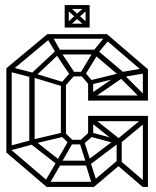

<svg xmlns="http://www.w3.org/2000/svg" viewBox="-20 -734 611 754"><path d="M541 -462H561V-339H541ZM561 -339H541ZM387 -585 400 -600 561 -462 548 -447ZM561 -462 548 -447ZM326 -339V-359H551V-339ZM445 -435 459 -449 547 -361 533 -347ZM551 -467 554 -447 443 -428 439 -448ZM454 -447 467 -432 339 -344 326 -359ZM163 0 5 -135 20 -149 178 -14ZM24 -144 18 -161 103 -184 109 -167ZM171 -7 154 -17 206 -106 223 -96ZM163 0V-20H349V0ZM209 -84 95 -173 110 -187 223 -98ZM5 -135V-466H26V-135ZM111 -169 105 -185 228 -214 234 -198ZM209 -84V-103H329V-84ZM219 -91 203 -102 252 -187 267 -175ZM341 -10 316 -91 335 -98 361 -17ZM95 -173V-438H116V-173ZM320 -88 293 -172 309 -184 336 -100ZM104 -430 19 -452 26 -470 111 -448ZM20 -452 5 -466 166 -600 181 -586ZM109 -425 95 -438 203 -539 216 -526ZM256 -437 200 -521 217 -533 273 -449ZM200 -525 164 -585 185 -592 219 -532ZM203 -520V-539H360V-520ZM166 -582V-600H400V-582ZM228 -394 106 -431 112 -447 234 -410ZM219 -207V-407H239V-207ZM250 -167V-185H306V-167ZM255 -434V-452H312V-434ZM308 -168 294 -182 329 -214 346 -201ZM326 -203V-279H346V-201ZM331 -399 298 -438 312 -452 345 -413ZM450 -435 345 -524 360 -539 465 -450ZM309 -431 293 -443 349 -536 366 -524ZM363 -523 346 -534 395 -593 411 -581ZM329 -84 315 -98 442 -194 456 -180ZM326 -342V-411H346V-342ZM326 -258V-279H561V-258ZM349 0 336 -15 441 -104 454 -89ZM541 -268H561V0H541ZM441 -85 456 -100 554 -16 540 0ZM250 -171 218 -202 232 -216 264 -185ZM233 -393 219 -407 256 -449 270 -435ZM458 -176 444 -190 537 -267 551 -253ZM438 -89V-188H458V-89ZM434 -176 337 -253 351 -267 448 -190ZM334 -401 328 -417 450 -447 456 -431ZM436 -170 328 -199 342 -213 450 -184ZM236 -626V-641H330V-626ZM249 -629 238 -640 277 -675 285 -661ZM234 -626V-714H250V-626ZM275 -662V-678H291V-662ZM316 -626V-714H332V-626ZM240 -699V-714H330V-699ZM249 -711 285 -679 277 -665 238 -700ZM317 -629 281 -661 289 -675 328 -640ZM317 -711 328 -700 289 -665 281 -679Z"/></svg>

Font: Octagon Variable
Style: Regular
Weight: 400
Designer: Alexander Royter, Emma Schmalisch, Felix Willnauer, Friederike Temme, Greta Wachholz, Jason Tsiakas, Julia Baskal, Julia
Foundry: Type Design @ HAW Hamburg
Version: Version 1.000